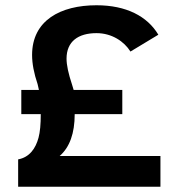

<svg xmlns="http://www.w3.org/2000/svg" viewBox="-20 -710 665 730"><path d="M347 -584C405.7 -584 452.3 -552 476 -514L582 -578C540.2 -648.2 460 -690 347 -690C209.7 -690 102 -632.2 102 -501C102 -468.3 109 -431.3 123 -390L128 -368H61V-276H135C135 -237.3 132.2 -207.5 126.5 -186.5C115.5 -145.6 92.4 -112.1 49 -104V0H590V-117H207C245 -150.3 264 -203.3 264 -276H445V-368H260L254 -388C240 -430 233 -463 233 -487C233 -552.3 277.2 -584 347 -584Z"/></svg>

Font: Fog Sans
Style: Bold
Weight: 700
Foundry: Intel Corporation
Version: Version 1.00